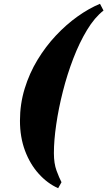

<svg xmlns="http://www.w3.org/2000/svg" viewBox="-20 -820 564 1010"><path d="M303.5 138.5 286 170Q229.5 145 183.8 94.2Q138 43.5 111.5 -27.5Q85 -98.5 85 -185Q85 -273 109.8 -353.8Q134.5 -434.5 177.2 -505Q220 -575.5 274.2 -633.2Q328.5 -691 388.2 -733.5Q448 -776 506 -800L524.5 -764.5Q478 -728.5 438 -662.5Q398 -596.5 365.8 -512.8Q333.5 -429 310.8 -339.2Q288 -249.5 275.8 -165.2Q263.5 -81 263.5 -14.5Q263.5 40 277.5 77.8Q291.5 115.5 303.5 138.5Z"/></svg>

Font: Bodoni* 06pt Fatface
Style: Italic
Weight: 900
Italic angle: -13°
Version: Version 2.3